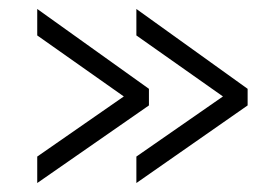

<svg xmlns="http://www.w3.org/2000/svg" viewBox="-20 -474 613 428"><path d="M312 -239V-276L63 -454V-395L256 -259L63 -125V-66ZM532 -239V-276L284 -454V-395L477 -259L284 -125V-66Z"/></svg>

Font: FIGSv2-sans-serif
Style: Regular
Weight: 400
Designer: Matt McInerney, Pablo Impallari, Rodrigo Fuenzalida,Mirko Velimirovic
Foundry: Matt McInerney, Pablo Impallari, Rodrigo Fuenzalida
Version: Version 4.021;hotconv 1.0.109;makeotfexe 2.5.65596